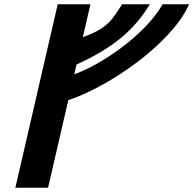

<svg xmlns="http://www.w3.org/2000/svg" viewBox="-20 -880 907 900"><path d="M300.1 -410.4C493.7 -475.2 775.9 -670.6 862.2 -850.7L866.6 -860H742.5L739.6 -855C654.5 -712.4 455.5 -577 328.1 -531.8L338.6 -577.5C496.7 -649.9 598.9 -726.9 676 -849.8L682.3 -860H552.2L549.2 -855.3C507.9 -792 487.4 -747.9 368.3 -705.8L403.9 -860H250.5L52 0H205.3Z"/></svg>

Font: Stormning
Style: BoldObl
Weight: 400
Designer: Robert Jablonski, Mew Too
Foundry: Cannot Into Space Fonts
Version: Version 0.90